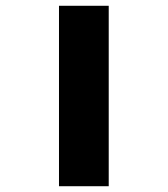

<svg xmlns="http://www.w3.org/2000/svg" viewBox="-20 -644 580 664"><path d="M184 0V-624H356V0Z"/></svg>

Font: Mada Black
Style: Regular
Weight: 900
Designer: Khaled Hosny
Version: Version 1.5